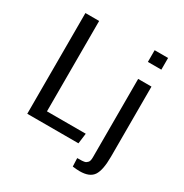

<svg xmlns="http://www.w3.org/2000/svg" viewBox="-199 -899 1151 1201"><g transform="rotate(30 376.0 -298.0)"><path d="M81.1 0ZM450.7 0H81.1V-727.5H180.2V-74.7H460.4ZM668.9 -535.6V-29.8Q668.9 67.9 642.3 107.7Q615.7 147.5 544.4 147.5Q522.9 147.5 492.7 143.6L490.2 84Q496.1 83.5 507.1 83.5Q518.1 83.5 524.2 83.3Q530.3 83 539.1 81.5Q547.9 80.1 553 76.7Q558.1 73.2 563.2 67.9Q568.4 62.5 570.6 53.2Q572.8 43.9 572.8 31.2V-535.6ZM669.4 -742.7V-658.2H572.3V-742.7Z"/></g></svg>

Font: Coda
Style: Regular
Weight: 400
Designer: vernon adams
Foundry: vernon adams
Version: Version 2.001; ttfautohint (v0.8) -r 50 -G 200 -x